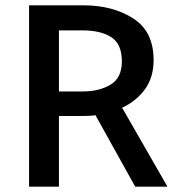

<svg xmlns="http://www.w3.org/2000/svg" viewBox="-20 -700 668 720"><path d="M290 -586H201V-357H289Q352 -357 394.5 -382.5Q437 -408 437 -470Q437 -535 397.5 -560.5Q358 -586 290 -586ZM487 0 338 -268Q325 -266 311 -265.5Q297 -265 283 -265H201V0H89V-680H293Q403 -680 479.5 -631Q556 -582 556 -475Q556 -409 523 -364.5Q490 -320 438 -296L608 0Z"/></svg>

Font: Palanquin SemiBold
Style: Regular
Weight: 600
Designer: Pria Ravichandran
Version: Version 1.0.4